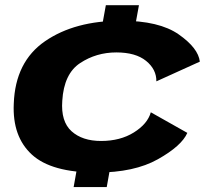

<svg xmlns="http://www.w3.org/2000/svg" viewBox="-20 -718 848 760"><path d="M382 -604H513L530 -697.5H399ZM271.5 22.5H402.5L420 -75.5H289ZM361.5 -35Q511.5 -35 605.2 -87.8Q699 -140.5 721.5 -192L577 -273.5Q564 -227.5 510 -193.8Q456 -160 380 -160Q306 -160 263.2 -198.5Q220.5 -237 226.5 -319Q233 -426 297 -468.2Q361 -510.5 440.5 -510.5Q517 -510.5 558.2 -477Q599.5 -443.5 599 -396L771 -474Q765 -527.5 687.5 -581.8Q610 -636 460 -636Q276.5 -636 158.5 -555Q40.5 -474 34.5 -307.5Q28.5 -177.5 106 -106.2Q183.5 -35 361.5 -35Z"/></svg>

Font: Anybody Expanded
Style: Bold Italic
Weight: 700
Width: 7
Italic angle: -10°
Version: Version 1.113;gftools[0.9.25]